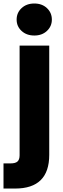

<svg xmlns="http://www.w3.org/2000/svg" viewBox="-51 -821 365 1107"><path d="M147 -616.2Q102.1 -616.2 73.5 -642.6Q44.9 -668.9 44.9 -708Q44.9 -747.6 73.5 -774.2Q102.1 -800.8 147 -800.8Q191.4 -800.8 219.7 -774.2Q248 -747.6 248 -708Q248 -669.4 219.7 -642.8Q191.4 -616.2 147 -616.2ZM62 -558.1H232.9V71.8Q232.9 266.1 36.1 266.1H-30.8V121.1H9.8Q38.1 121.1 50 110.1Q62 99.1 62 74.2Z"/></svg>

Font: SVN-Poppins
Style: Bold
Weight: 700
Designer: Ninad Kale (Devanagari), Jonny Pinhorn (Latin)
Foundry: Indian Type Foundry
Version: Version 3.200;PS 1.000;hotconv 16.6.54;makeotf.lib2.5.65590